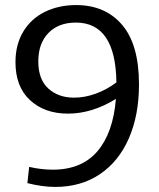

<svg xmlns="http://www.w3.org/2000/svg" viewBox="-20 -728 626 757"><path d="M528 -395Q528 -274 488 -182.5Q448 -91 373.5 -41Q299 9 198 9Q147 9 88 -6L95 -70Q143 -59 188 -59Q302 -59 364 -131.5Q426 -204 437 -338Q343 -280 248 -280Q156 -280 98.5 -333Q41 -386 41 -483Q41 -552 71.5 -603Q102 -654 156.5 -681Q211 -708 280 -708Q395 -708 461.5 -630Q528 -552 528 -395ZM272 -343Q314 -343 357 -358.5Q400 -374 439 -403Q436 -639 279 -639Q211 -639 171 -598Q131 -557 131 -486Q131 -415 170.5 -379Q210 -343 272 -343Z"/></svg>

Font: Bitter Pro
Style: Regular
Weight: 400
Designer: Sol Matas, and Bitter project Authors
Foundry: Sol Matas
Version: Version 1.010